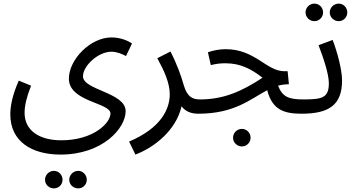

<svg xmlns="http://www.w3.org/2000/svg" viewBox="-20 -624 1969 1062"><path d="M413 418C439 418 460 397 460 370C460 344 439 321 413 321C385 321 363 344 363 370C363 397 385 418 413 418ZM278 418C305 418 326 397 326 370C326 344 305 321 278 321C251 321 229 344 229 370C229 397 251 418 278 418Z M37 9C37 158 155 231 315 231C548 231 675 85 675 -9C675 -113 439 -125 439 -202C439 -260 523 -338 596 -338C626 -338 654 -326 677 -314L710 -383C692 -397 648 -417 597 -417C479 -417 361 -294 361 -189C361 -60 591 -57 591 4C591 56 497 152 319 152C200 152 116 100 116 0C116 -43 129 -92 152 -150L84 -178C48 -98 37 -36 37 9Z M729 231C833 192 955 96 984 -36C1004 -10 1033 5 1077 5C1110 5 1127 -15 1127 -37C1127 -58 1115 -74 1087 -74C1041 -74 1015 -91 996 -154C982 -204 959 -269 923 -339L850 -302C888 -233 919 -165 919 -103C919 -22 872 84 694 159Z M1318 186C1345 186 1366 164 1366 138C1366 111 1345 89 1318 89C1291 89 1269 111 1269 138C1269 164 1291 186 1318 186Z M1077 5C1278 5 1366 -77 1458 -125C1486 -16 1552 5 1648 5C1681 5 1698 -15 1698 -37C1698 -58 1686 -74 1658 -74C1575 -74 1542 -89 1518 -150C1537 -155 1557 -158 1578 -158L1571 -230H1553C1453 -230 1392 -352 1228 -352C1197 -352 1162 -346 1130 -335L1146 -264C1177 -271 1195 -274 1228 -274C1312 -274 1373 -240 1432 -194C1321 -121 1220 -74 1086 -74Z M1854 -507C1880 -507 1901 -529 1901 -555C1901 -582 1880 -604 1854 -604C1826 -604 1804 -582 1804 -555C1804 -529 1826 -507 1854 -507ZM1719 -507C1746 -507 1767 -529 1767 -555C1767 -582 1746 -604 1719 -604C1692 -604 1670 -582 1670 -555C1670 -529 1692 -507 1719 -507Z M1648 5C1802 5 1872 -45 1872 -179C1872 -239 1845 -338 1820 -403L1742 -374C1771 -298 1799 -213 1799 -163C1799 -82 1760 -74 1658 -74Z"/></svg>

Font: Noto Sans Arabic SemCond
Style: Regular
Weight: 400
Width: 4
Designer: Monotype Design Team, Nadine Chahine, Nizar Qandah and Khaled Hosny
Foundry: Monotype Imaging Inc.
Version: Version 2.012